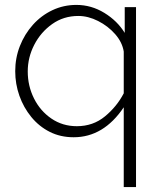

<svg xmlns="http://www.w3.org/2000/svg" viewBox="-20 -549 652 782"><path d="M280 10Q226 10 182.5 -12Q139 -34 107.5 -72.5Q76 -111 59 -159Q42 -207 42 -259Q42 -313 61 -361.5Q80 -410 114 -448Q148 -486 193.5 -507.5Q239 -529 291 -529Q352 -529 405 -496.5Q458 -464 488 -415V-520H534V213H484V-112Q402 10 280 10ZM293 -35Q359 -35 407.5 -75Q456 -115 484 -169V-339Q478 -377 449 -410Q420 -443 379.5 -463.5Q339 -484 299 -484Q239 -484 192.5 -451Q146 -418 119.5 -366.5Q93 -315 93 -258Q93 -199 118.5 -148Q144 -97 189.5 -66Q235 -35 293 -35Z"/></svg>

Font: Raleway Light
Style: Regular
Weight: 300
Designer: Matt McInerney, Pablo Impallari, Rodrigo Fuenzalida
Foundry: Matt McInerney, Pablo Impallari, Rodrigo Fuenzalida
Version: Version 4.026